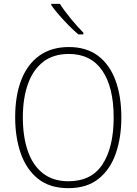

<svg xmlns="http://www.w3.org/2000/svg" viewBox="-20 -970 711 1000"><path d="M612 -358Q612 -254 583 -170.5Q554 -87 493 -38.5Q432 10 336 10Q239 10 178 -39Q117 -88 88 -171.5Q59 -255 59 -359Q59 -472 91 -554Q123 -636 185.5 -680.5Q248 -725 339 -725Q430 -725 490.5 -679.5Q551 -634 581.5 -551.5Q612 -469 612 -358ZM99 -359Q99 -258 125 -183Q151 -108 204 -67Q257 -26 336 -26Q457 -26 514.5 -115Q572 -204 572 -358Q572 -516 512.5 -602.5Q453 -689 339 -689Q258 -689 205 -648Q152 -607 125.5 -532.5Q99 -458 99 -359ZM292 -950Q314 -915 349 -872.5Q384 -830 414 -800V-791H388Q364 -811 337.5 -838Q311 -865 287 -892.5Q263 -920 247 -943V-950Z"/></svg>

Font: Noto Sans Arabic SemCond ExtLt
Style: Regular
Weight: 200
Width: 4
Designer: Monotype Design Team, Nadine Chahine, Nizar Qandah and Khaled Hosny
Foundry: Monotype Imaging Inc.
Version: Version 2.012; ttfautohint (v1.8.4.7-5d5b)